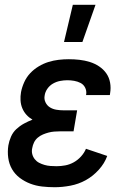

<svg xmlns="http://www.w3.org/2000/svg" viewBox="-20 -776 540 804"><path d="M209 8Q182 8 156 5Q130 2 106.5 -7Q83 -16 63 -31Q43 -46 30.5 -67.5Q18 -89 14.5 -115Q11 -141 15 -167Q18 -185 26 -203.5Q34 -222 48.5 -235.5Q63 -249 80.5 -258.5Q98 -268 116 -275Q102 -283 91 -295Q80 -307 73.5 -322.5Q67 -338 66 -355.5Q65 -373 68 -390Q72 -411 81.5 -432Q91 -453 106.5 -469.5Q122 -486 142 -498Q162 -510 183 -516.5Q204 -523 225.5 -525.5Q247 -528 268 -528Q291 -528 313 -525.5Q335 -523 356 -516.5Q377 -510 395 -498Q413 -486 425 -469Q437 -452 441 -430Q445 -408 441 -385L440 -378H340L341 -381Q343 -396 336.5 -409Q330 -422 317.5 -428.5Q305 -435 290.5 -437.5Q276 -440 262 -440Q247 -440 231.5 -437Q216 -434 202 -426Q188 -418 178.5 -404.5Q169 -391 167 -376Q164 -361 170.5 -347.5Q177 -334 189 -326.5Q201 -319 216 -316.5Q231 -314 246 -314H303L288 -226H231Q219 -226 207 -225Q195 -224 183.5 -221Q172 -218 160 -213Q148 -208 138 -199.5Q128 -191 122.5 -179.5Q117 -168 115 -156Q112 -143 115 -131Q118 -119 125.5 -109.5Q133 -100 143.5 -94.5Q154 -89 166 -85.5Q178 -82 191 -81Q204 -80 217 -80Q235 -80 253.5 -83.5Q272 -87 289 -96.5Q306 -106 319.5 -121Q333 -136 340 -153L429 -123Q418 -92 393.5 -65Q369 -38 339 -21.5Q309 -5 275 1.5Q241 8 209 8ZM248 -600 285 -756H380L325 -600Z"/></svg>

Font: Iosevka Term Curly Semibold
Style: Italic
Weight: 600
Italic angle: -9°
Designer: Belleve Invis
Foundry: Belleve Invis
Version: Version 32.3.0